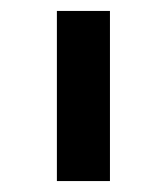

<svg xmlns="http://www.w3.org/2000/svg" viewBox="-20 -797 305 351"><path d="M181 -466H84V-777H181Z"/></svg>

Font: IBM Plex Sans JP Medium
Style: Regular
Weight: 500
Designer: Mike Abbink; Paul van der Laan; Pieter van Rosmalen; Wujin Sim; Yejin Wi; Jinhee Kim; Boomi Park; Yona Kim; Kichan Ma
Foundry: Sandoll Inc.
Version: Version 1.001